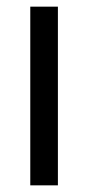

<svg xmlns="http://www.w3.org/2000/svg" viewBox="-20 -557 265 577"><path d="M154 0H71V-537H154Z"/></svg>

Font: Noto Sans Bengali UI Condensed
Style: Regular
Weight: 400
Width: 3
Designer: Jelle Bosma - Monotype Design Team
Foundry: Monotype Imaging Inc.
Version: Version 2.003; ttfautohint (v1.8.4.7-5d5b)